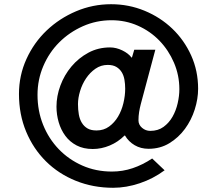

<svg xmlns="http://www.w3.org/2000/svg" viewBox="-20 -865 1030 911"><path d="M920 -444Q920 -396 904 -345.5Q888 -295 857.5 -253.5Q827 -212 783.5 -185.5Q740 -159 685 -159Q648 -159 619 -176Q590 -193 573 -222H571Q540 -191 500.5 -174.5Q461 -158 420 -158Q376 -158 343.5 -175Q311 -192 290 -220.5Q269 -249 258.5 -285Q248 -321 248 -359Q248 -409 266.5 -459Q285 -509 319 -549.5Q353 -590 399.5 -615Q446 -640 502 -640Q531 -640 560 -626Q589 -612 604 -592H606L617 -629H717L648 -371Q643 -352 640 -333Q637 -314 637 -294Q637 -273 654 -258.5Q671 -244 693 -244Q730 -244 756 -263Q782 -282 798.5 -311Q815 -340 823 -375Q831 -410 831 -442Q831 -508 805.5 -567.5Q780 -627 736.5 -672Q693 -717 634.5 -743Q576 -769 509 -769Q437 -769 373 -740.5Q309 -712 261 -664Q213 -616 185.5 -551.5Q158 -487 158 -415Q158 -339 184.5 -273Q211 -207 258.5 -157.5Q306 -108 370.5 -79.5Q435 -51 511 -51Q562 -51 609.5 -67Q657 -83 702 -113L761 -57Q707 -17 643 4.5Q579 26 517 26Q422 26 340 -7Q258 -40 198 -99.5Q138 -159 104 -240.5Q70 -322 70 -419Q70 -507 105.5 -585Q141 -663 201.5 -720.5Q262 -778 341 -811.5Q420 -845 507 -845Q591 -845 666 -814Q741 -783 797.5 -729Q854 -675 887 -602Q920 -529 920 -444ZM574 -444Q574 -466 570.5 -486.5Q567 -507 557.5 -522.5Q548 -538 532 -547.5Q516 -557 491 -557Q459 -557 433 -539Q407 -521 388.5 -493.5Q370 -466 360 -433Q350 -400 350 -371Q350 -345 354 -322Q358 -299 368.5 -282Q379 -265 395.5 -255.5Q412 -246 438 -246Q472 -246 497.5 -264.5Q523 -283 540 -311.5Q557 -340 565.5 -375.5Q574 -411 574 -444Z"/></svg>

Font: TypoPRO Sinkin Sans
Style: 500 Medium
Weight: 500
Designer: Keith Bates
Foundry: K-Type
Version: Sinkin Sans (version 1.0)  by Keith Bates   •   © 2014   www